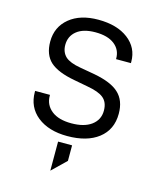

<svg xmlns="http://www.w3.org/2000/svg" viewBox="-105 -587 672 828"><g transform="rotate(15 231.0 -172.5)"><path d="M96.7 -34.2Q46.9 -74.2 46.9 -141.6V-146.5H113.3V-142.6Q113.3 -101.6 145.5 -76.2Q176.8 -51.8 233.4 -51.8Q290 -51.8 322.3 -75.2Q355.5 -99.6 355.5 -140.6Q355.5 -178.7 332 -197.3Q310.5 -214.8 259.8 -223.6L197.3 -235.4Q123 -249 88.9 -279.3Q54.7 -310.5 54.7 -369.1Q54.7 -434.6 103.5 -474.6Q151.4 -513.7 231.4 -513.7Q315.4 -513.7 365.2 -475.6Q415 -437.5 415 -375V-369.1H348.6V-372.1Q348.6 -411.1 318.4 -434.6Q288.1 -458 233.4 -458Q179.7 -458 150.4 -434.6Q121.1 -411.1 121.1 -372.1Q121.1 -339.8 141.6 -320.3Q162.1 -301.8 209 -293.9L275.4 -282.2Q352.5 -267.6 385.7 -236.3Q420.9 -204.1 420.9 -144.5Q420.9 -73.2 369.1 -33.2Q318.4 5.9 230.5 5.9Q147.5 5.9 96.7 -34.2ZM199.2 39.1H261.7V108.4L199.2 168.9Z"/></g></svg>

Font: DINish
Style: Regular
Weight: 400
Designer: Bert Driehuis
Foundry: Playbeing
Version: Version 3.008; git-95204e4c-release